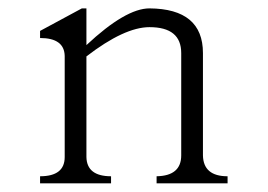

<svg xmlns="http://www.w3.org/2000/svg" viewBox="-20 -503 626 449"><path d="M512.2 -90.8V-74.2H346.2V-90.8Q403.8 -91.8 403.8 -139.6V-378.9Q403.8 -439.5 329.6 -439.5Q271 -439.5 182.1 -371.1V-135.7Q183.1 -90.8 239.7 -90.8V-74.2H73.7V-90.8Q131.3 -90.8 131.3 -135.7V-372.1Q130.4 -414.1 73.7 -414.1V-430.7L171.4 -483.4H182.1V-397.5Q273.9 -483.4 329.6 -483.4Q454.6 -482.4 454.6 -378.9V-139.6Q455.6 -90.8 512.2 -90.8Z"/></svg>

Font: BabelStone Tangut Wenhai
Style: Regular
Weight: 400
Designer: Andrew West
Foundry: BabelStone
Version: Version 1.002 May 21, 2016